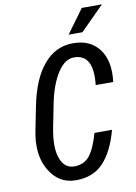

<svg xmlns="http://www.w3.org/2000/svg" viewBox="-98 -964 732 1037"><g transform="rotate(-10 268.0 -445.5)"><path d="M233.4 10.3Q139.6 10.7 88.4 -76.2Q37.1 -163.1 64 -294.4L89.4 -421.4Q118.2 -567.4 184.1 -644.5Q250 -721.7 344.7 -721.2Q439.5 -721.7 488.3 -656.2Q537.1 -590.8 522.9 -477.5H426.8Q445.8 -645 336.9 -645Q287.1 -645.5 247.1 -584Q207 -522.5 186.5 -422.4L161.1 -294.4Q139.6 -187 161.1 -126Q182.6 -64.9 236.8 -64.9Q291 -64.9 321.3 -102.5Q351.6 -140.1 375.5 -224.1H471.7Q440.4 -108.4 383.8 -48.8Q327.1 10.7 233.4 10.3ZM425.3 -900.9H535.6L405.8 -771H330.1Z"/></g></svg>

Font: RobotoCondensed-Italic
Style: Italic
Weight: 400
Designer: Google
Version: Version 1.200311; 2013